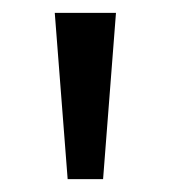

<svg xmlns="http://www.w3.org/2000/svg" viewBox="-20 -734 265 298"><path d="M160 -714 140 -456H85L65 -714Z"/></svg>

Font: Noto Sans Cypro Minoan
Style: Regular
Weight: 400
Designer: David Williams
Foundry: David Williams
Version: Version 1.503; ttfautohint (v1.8.4.7-5d5b)